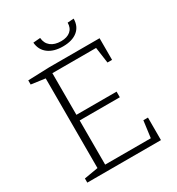

<svg xmlns="http://www.w3.org/2000/svg" viewBox="-203 -996 1034 1122"><g transform="rotate(-30 314.0 -435.0)"><path d="M521 -152H552V0H55V-28L149 -44V-649L55 -662V-690L198 -695H539V-549H508L493 -656H198V-375H469V-337H198V-39H506ZM331 -760Q269 -760 232 -788Q195 -816 191 -866L239 -870Q242 -833 267.5 -812.5Q293 -792 337 -792Q377 -792 400 -811.5Q423 -831 423 -867L465 -870Q465 -818 429.5 -789Q394 -760 331 -760Z"/></g></svg>

Font: Bitter Light
Style: Regular
Weight: 300
Designer: Sol Matas, and Bitter project Authors
Foundry: Sol Matas
Version: Version 2.001